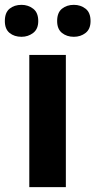

<svg xmlns="http://www.w3.org/2000/svg" viewBox="-47 -773 394 793"><path d="M225 0H74V-546H225ZM-27 -686Q-27 -721 -7.5 -737Q12 -753 42 -753Q69 -753 90 -737Q111 -721 111 -686Q111 -653 90 -637Q69 -621 42 -621Q12 -621 -7.5 -637Q-27 -653 -27 -686ZM189 -686Q189 -721 209 -737Q229 -753 258 -753Q286 -753 306.5 -737Q327 -721 327 -686Q327 -653 306.5 -637Q286 -621 258 -621Q229 -621 209 -637Q189 -653 189 -686Z"/></svg>

Font: Noto Sans Cherokee
Style: Bold
Weight: 700
Designer: Monotype Design Team
Foundry: Monotype Imaging Inc.
Version: Version 2.001; ttfautohint (v1.8.4.7-5d5b)